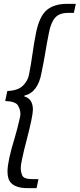

<svg xmlns="http://www.w3.org/2000/svg" viewBox="-20 -809 414 998"><path d="M170 169H124Q59 169 34 138Q19 120 19 82Q19 29 56 -91Q71 -141 83 -195Q86 -207 86 -218Q86 -239 73.5 -260.5Q61 -282 7 -284L18 -336Q73 -338 99 -363.5Q125 -389 131 -422Q142 -478 149 -530Q156 -582 168 -642Q186 -727 224.5 -758Q263 -789 328 -789H374L364 -742H334Q288 -742 266 -716.5Q244 -691 234 -637Q224 -587 216 -538.5Q208 -490 196 -432Q178 -329 107 -312L106 -308Q151 -295 151 -239Q151 -206 118 -79Q105 -32 95 17Q88 46 88 67Q88 85 96 103.5Q104 122 150 122H180Z"/></svg>

Font: l_WÎeÑOS 300W
Style: Regular
Weight: 300
Designer: R?O
Version: Version 2.00 June 21, 2023